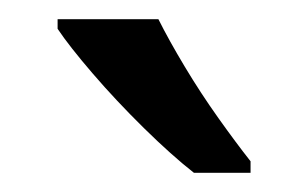

<svg xmlns="http://www.w3.org/2000/svg" viewBox="-20 -786 321 200"><path d="M145 -766Q156 -744 172.5 -716.5Q189 -689 207.5 -663Q226 -637 241 -618V-606H182Q159 -624 130 -652.5Q101 -681 76.5 -709.5Q52 -738 40 -756V-766Z"/></svg>

Font: Noto Sans Old Permic
Style: Regular
Weight: 400
Designer: Monotype Design Team
Foundry: Monotype Imaging Inc.
Version: Version 2.001; ttfautohint (v1.8.4.7-5d5b)